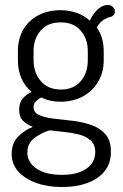

<svg xmlns="http://www.w3.org/2000/svg" viewBox="-20 -520 494 772"><path d="M230 232Q171 232 125.5 215.5Q80 199 53.5 169.5Q27 140 27 99Q27 55 53 29Q79 3 112 -10Q88 -19 72.5 -34.5Q57 -50 57 -79Q57 -107 71 -123.5Q85 -140 107 -151Q80 -173 66 -205.5Q52 -238 52 -277V-315Q52 -363 73 -400Q94 -437 133 -458Q172 -479 224 -479Q259 -479 289 -468Q319 -457 341 -437Q356 -468 375 -484Q394 -500 412 -500Q427 -500 434.5 -491.5Q442 -483 442 -474Q442 -465 437 -459.5Q432 -454 425 -452Q413 -450 397.5 -441Q382 -432 369 -409Q383 -390 390 -366Q397 -342 397 -315V-277Q397 -230 375 -192Q353 -154 313.5 -132.5Q274 -111 223 -111Q180 -111 146 -128Q135 -122 125 -113.5Q115 -105 115 -89Q115 -67 138 -57Q161 -47 196 -43Q231 -39 270.5 -34.5Q310 -30 345.5 -18Q381 -6 403.5 19Q426 44 426 90Q426 137 400.5 168.5Q375 200 331 216Q287 232 230 232ZM229 183Q292 183 327.5 158Q363 133 363 92Q363 60 343.5 43.5Q324 27 294.5 20Q265 13 233.5 10Q202 7 179 4Q144 15 117 36Q90 57 90 93Q90 133 127 158Q164 183 229 183ZM225 -160Q276 -160 304.5 -193.5Q333 -227 333 -277V-315Q333 -364 304.5 -397Q276 -430 224 -430Q172 -430 143.5 -397Q115 -364 115 -315V-278Q115 -228 144 -194Q173 -160 225 -160Z"/></svg>

Font: Dosis
Style: Regular
Weight: 400
Designer: EdgarTolentino, PabloImpallari, IginoMarini
Foundry: EdgarTolentino, PabloImpallari, IginoMarini
Version: Version 3.001; ttfautohint (v1.8.2)